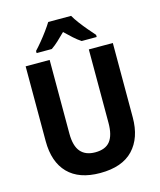

<svg xmlns="http://www.w3.org/2000/svg" viewBox="-135 -1029 949 1136"><g transform="rotate(-15 339.5 -461.5)"><path d="M607 -258Q607 -133 539.5 -61.5Q472 10 337 10Q208 10 140.5 -59Q73 -128 73 -256V-714H220V-263Q220 -187 250.5 -151.5Q281 -116 340 -116Q403 -116 431.5 -152.5Q460 -189 460 -264V-714H607ZM410 -933Q423 -910 443 -883.5Q463 -857 484.5 -831.5Q506 -806 524 -786V-773H432Q409 -788 386.5 -808.5Q364 -829 339 -853Q314 -828 292.5 -808Q271 -788 249 -773H156V-786Q174 -805 195.5 -831Q217 -857 237 -884.5Q257 -912 270 -933Z"/></g></svg>

Font: Noto Sans Khmer UI SemiCondensed
Style: Bold
Weight: 700
Width: 4
Designer: Danh Hong and the Monotype Design Team
Foundry: Monotype Imaging Inc.
Version: Version 2.002; ttfautohint (v1.8.4.7-5d5b)